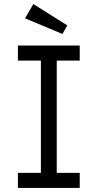

<svg xmlns="http://www.w3.org/2000/svg" viewBox="-20 -924 484 944"><path d="M68 0V-74H181V-626H68V-700H372V-626H259V-74H372V0ZM287 -757 103 -834 144 -904 311 -799Z"/></svg>

Font: Our Lexend Light
Style: Regular
Weight: 300
Designer: Bonnie Shaver-Troup, Thomas Jockin
Foundry: Lexend
Version: Version 1.007